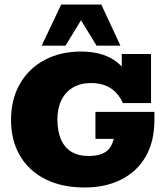

<svg xmlns="http://www.w3.org/2000/svg" viewBox="-20 -823 740 853"><path d="M356 10Q254 10 180.5 -27.5Q107 -65 68 -132.5Q29 -200 29 -290Q29 -382 68.5 -450.5Q108 -519 178 -556.5Q248 -594 340 -594Q427 -594 484 -558Q541 -522 567 -448L521 -478V-583H651V-365H526Q506 -409 471 -431.5Q436 -454 384 -454Q338 -454 304.5 -434.5Q271 -415 253 -378.5Q235 -342 235 -292Q235 -241 250.5 -204.5Q266 -168 297 -149Q328 -130 373 -130Q445 -130 470 -169Q495 -208 496 -296L558 -206H404V-326H666V-291Q666 -194 627 -127Q588 -60 518 -25Q448 10 356 10ZM165 -620 252 -803H430L515 -620H409L340 -733L271 -620Z"/></svg>

Font: Rokkitt Black
Style: Regular
Weight: 900
Designer: Vernon Adams
Foundry: Vernon Adams
Version: Version 3.103